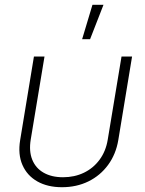

<svg xmlns="http://www.w3.org/2000/svg" viewBox="-20 -762 596 790"><path d="M234.9 8.3Q175.8 8.3 133.5 -15.6Q91.3 -39.6 72.3 -83.3Q53.2 -127 63 -186L119.6 -529.3H163.1L106.4 -187.5Q98.6 -139.6 112.8 -104.7Q127 -69.8 159.7 -51.3Q192.4 -32.7 239.3 -32.7Q286.6 -32.7 325.2 -51.3Q363.8 -69.8 389.6 -104.7Q415.5 -139.6 423.3 -187.5L480 -529.3H523.4L466.8 -186Q457 -127.4 424.8 -83.5Q392.6 -39.6 343.8 -15.6Q294.9 8.3 234.9 8.3ZM317.9 -600.6 360.4 -742.2H405.8L350.6 -600.6Z"/></svg>

Font: Inter 24pt ExtraLight
Style: Italic
Weight: 250
Italic angle: -9.3988°
Version: Version 4.001;git-66647c0bb